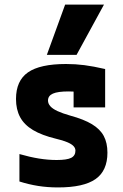

<svg xmlns="http://www.w3.org/2000/svg" viewBox="-20 -810 540 840"><path d="M234 10Q188 10 147 3.5Q106 -3 65 -16V-136Q110 -123 150 -116.5Q190 -110 228 -110Q273 -110 291.5 -119.5Q310 -129 310 -151Q310 -162 301.5 -171Q293 -180 274 -188Q255 -196 225 -203Q163 -218 124.5 -241Q86 -264 68 -297.5Q50 -331 50 -377Q50 -457 102.5 -493.5Q155 -530 269 -530Q310 -530 349 -525Q388 -520 440 -508V-340H302V-480L361 -405Q330 -408 312 -409Q294 -410 280 -410Q233 -410 211.5 -400.5Q190 -391 190 -370Q190 -357 200 -345.5Q210 -334 231.5 -324Q253 -314 288 -304Q347 -288 382.5 -266.5Q418 -245 434 -215Q450 -185 450 -142Q450 -63 398 -26.5Q346 10 234 10ZM315 -570H185L265 -790H435Z"/></svg>

Font: M PLUS Code Latin
Style: Bold
Weight: 700
Designer: Coji Morishita
Foundry: UNDERFOREST DESIGN
Version: Version 1.002; ttfautohint (v1.8.3)